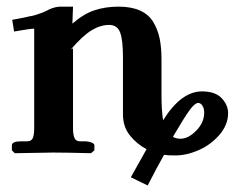

<svg xmlns="http://www.w3.org/2000/svg" viewBox="-20 -465 726 584"><path d="M583 -151.9Q572.8 -151.9 557.1 -130.6Q541.5 -109.4 505.9 -48.8Q516.1 -43 528.8 -43Q552.7 -43 576.9 -67.6Q601.1 -92.3 601.1 -122.1Q601.1 -135.3 595.7 -143.6Q590.3 -151.9 583 -151.9ZM354 -291Q354 -344.2 345.2 -366.7Q336.4 -389.2 312 -389.2Q285.6 -389.2 258.5 -372.8Q231.4 -356.4 195.8 -314.9L202.1 -317.9V-75.2Q202.1 -54.7 206.8 -44.9Q211.4 -35.2 223.1 -35.2H235.8Q248.5 -35.2 257.8 -31.7Q267.1 -28.3 267.1 -22.9V-7.8L256.8 1Q180.2 -1 142.1 -1L24.9 1L16.1 -7.8V-22.9Q16.1 -35.2 44.9 -35.2H63Q75.2 -35.2 79.6 -44.7Q84 -54.2 84 -75.2V-320.8V-377.9Q72.8 -377.9 22.9 -369.1L17.1 -404.8Q20 -405.3 30.5 -407.2Q41 -409.2 43.9 -409.7Q46.9 -410.2 55.7 -412.1L68.4 -415L79.1 -417Q86.4 -418.9 89.8 -419.9L99.6 -423.3Q106 -425.3 110.1 -427Q114.3 -428.7 119.4 -431.2Q124.5 -433.6 128.9 -436Q147.5 -444.8 165 -444.8H202.1L200.2 -393.1Q234.4 -422.9 267.6 -433.8Q300.8 -444.8 340.8 -444.8Q379.4 -444.8 406 -432.9Q432.6 -420.9 446.3 -397.9Q460 -375 465.6 -347.9Q471.2 -320.8 471.2 -284.2V-176.8Q471.2 -129.4 476.1 -99.1Q530.8 -187 594.2 -187Q634.8 -187 654.3 -166.3Q673.8 -145.5 673.8 -121.1Q673.8 -85.4 647.5 -54.9Q621.1 -24.4 584.2 -8.3Q547.4 7.8 513.2 7.8Q488.8 7.8 479 5.9Q460 39.1 429.2 99.1L377.9 74.2L425.8 -11.2Q396 -26.9 375 -53.2Q354 -79.6 354 -117.2Z"/></svg>

Font: Linux Libertine G
Style: Semibold
Weight: 600
Designer: Philipp H. Poll
Foundry: Philipp H. Poll
Version: Version 5.1.1